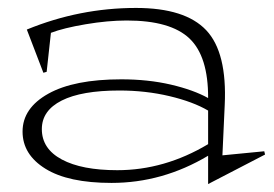

<svg xmlns="http://www.w3.org/2000/svg" viewBox="-20 -443 694 486"><path d="M37.1 -109.9Q37.1 -169.4 102.3 -205.8Q167.5 -242.2 287.1 -242.2Q355 -242.2 412.6 -228.8Q470.2 -215.3 506.8 -194.8Q507.3 -300.3 459.5 -345.7Q411.6 -391.1 300.8 -391.1Q252.9 -391.1 196.8 -381.6Q140.6 -372.1 108.9 -359.9L98.1 -261.2L89.8 -258.8L47.9 -368.2Q181.2 -422.9 324.2 -422.9Q448.7 -422.9 502 -366.5Q555.2 -310.1 548.8 -176.8L543 -49.8L648.9 -60.1L650.9 -51.8L506.8 22.9V-48.8Q391.6 20 262.2 20Q152.8 20 95 -15.9Q37.1 -51.8 37.1 -109.9ZM85.9 -116.2Q85.9 -66.4 136.5 -39.3Q187 -12.2 276.9 -12.2Q396.5 -12.2 506.8 -78.1V-163.1Q468.8 -185.5 408.7 -199.7Q348.6 -213.9 282.2 -213.9Q186.5 -213.9 136.2 -188.5Q85.9 -163.1 85.9 -116.2Z"/></svg>

Font: Halibut Exp Thin
Style: Regular
Weight: 250
Width: 7
Designer: Matteo Maggi
Foundry: Collletttivo
Version: Version 3.080 | FøM Fix